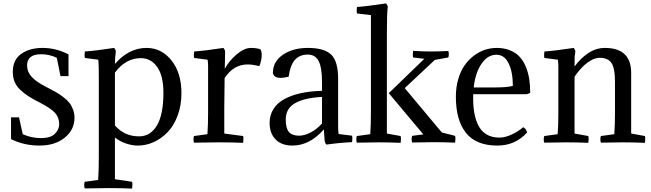

<svg xmlns="http://www.w3.org/2000/svg" viewBox="-20 -836 3827 1129"><path d="M222.2 -23.9Q276.4 -23.9 302.2 -48.8Q328.1 -73.7 328.1 -106.9Q328.1 -145.5 303 -172.9Q277.8 -200.2 211.9 -233.9Q172.4 -253.9 146.2 -270.8Q120.1 -287.6 97.9 -309.1Q75.7 -330.6 65.4 -356.2Q55.2 -381.8 55.2 -413.1Q55.2 -483.9 104.5 -519Q153.8 -554.2 231 -554.2Q309.6 -554.2 382.8 -516.1V-388.2H335.9L314 -496.1Q270.5 -517.1 221.2 -517.1Q139.2 -517.1 139.2 -450.2Q139.2 -414.1 166.3 -384Q193.4 -354 252.9 -324.2Q284.7 -308.1 305.9 -296.1Q327.1 -284.2 350.3 -266.8Q373.5 -249.5 387 -232.7Q400.4 -215.8 409.2 -192.6Q418 -169.4 418 -143.1Q418 -72.8 360.6 -26.4Q303.2 20 211.9 20Q121.1 20 44.9 -18.1V-146H91.8L113.8 -46.9Q164.1 -23.9 222.2 -23.9Z M797.9 -34.2Q864.3 -34.2 902.6 -98.1Q940.9 -162.1 940.9 -291Q940.9 -390.1 904.3 -442.1Q867.7 -494.1 808.1 -494.1Q719.2 -494.1 655.8 -409.2V-98.1Q711.9 -34.2 797.9 -34.2ZM561 -391.1Q561 -458 558.1 -484.9L479 -495.1Q475.6 -511.2 479 -533.2Q542.5 -537.6 650.9 -554.2Q659.7 -545.4 661.1 -534.2Q655.8 -496.1 655.8 -460Q737.8 -554.2 841.8 -554.2Q929.2 -554.2 988 -481.2Q1046.9 -408.2 1046.9 -288.1Q1046.9 -217.8 1025.4 -158.7Q1003.9 -99.6 967.8 -61Q931.6 -22.5 885.7 -1.2Q839.8 20 790 20Q757.3 20 721.2 7.8Q685.1 -4.4 655.8 -26.9V217.8L756.8 232.9Q760.3 249 756.8 272.9Q693.8 270 618.2 270Q562 270 478 272Q472.2 252.4 478 232.9L557.1 222.2Q561 167.5 561 95.2Z M1303.7 -534.2 1301.8 -431.2Q1326.2 -477.5 1371.1 -515.9Q1416 -554.2 1456.1 -554.2Q1484.4 -554.2 1510.7 -546.9Q1519 -533.7 1519 -513.2Q1519 -481.4 1504.9 -446.8Q1467.8 -457 1436 -457Q1353.5 -457 1300.8 -377L1298.8 -202.1V-50.8L1409.7 -36.1Q1413.1 -20 1409.7 3.9Q1346.7 1 1265.6 1Q1204.6 1 1120.6 2.9Q1114.7 -16.6 1120.6 -36.1L1199.7 -46.9Q1203.6 -101.6 1203.6 -173.8V-448.2Q1203.6 -467.8 1200.7 -484.9L1121.6 -495.1Q1118.2 -510.3 1121.6 -533.2Q1184.6 -537.6 1293.9 -554.2Q1302.2 -544.4 1303.7 -534.2Z M1660.2 -132.8Q1660.2 -81.5 1679 -59.8Q1697.8 -38.1 1739.3 -38.1Q1769.5 -38.1 1806.2 -56.9Q1842.8 -75.7 1873.5 -109.9V-266.1Q1770.5 -260.7 1715.3 -229.5Q1660.2 -198.2 1660.2 -132.8ZM1873.5 -301.8V-353Q1873.5 -437.5 1854 -476.3Q1834.5 -515.1 1789.6 -515.1Q1743.7 -515.1 1715.6 -485.6Q1687.5 -456.1 1677.2 -384.8Q1645.5 -377.9 1630.4 -377.9Q1591.8 -377.9 1584.5 -405.8Q1584.5 -474.1 1643.6 -514.2Q1702.6 -554.2 1790.5 -554.2Q1887.2 -554.2 1927.7 -514.6Q1968.3 -475.1 1968.3 -373V-90.8Q1968.3 -66.4 1971.2 -47.9L2050.3 -38.1Q2053.7 -22.9 2050.3 0Q1983.4 2.4 1899.4 14.2Q1891.6 6.3 1889.2 -5.9L1884.3 -75.2Q1801.3 20 1699.2 20Q1636.2 20 1600.8 -15.9Q1565.4 -51.8 1565.4 -112.8Q1565.4 -159.7 1588.4 -195.6Q1611.3 -231.4 1653.1 -253.9Q1694.8 -276.4 1750 -288.3Q1805.2 -300.3 1873.5 -301.8Z M2266.1 -288.1 2475.1 -490.2 2409.2 -498Q2405.8 -514.2 2409.2 -537.1Q2463.9 -533.2 2512.2 -533.2Q2551.8 -533.2 2616.2 -536.1Q2622.1 -517.6 2616.2 -498L2537.1 -483.9L2359.9 -317.9L2578.1 -57.1L2656.2 -37.1Q2659.7 -21 2656.2 2.9Q2593.3 0 2530.3 0Q2487.3 0 2403.3 2Q2397.5 -17.6 2403.3 -37.1L2469.2 -45.9ZM2254.9 -633.8V-50.8L2335.9 -36.1Q2339.4 -20 2335.9 3.9Q2272.9 1 2208 1Q2162.1 1 2078.1 2.9Q2072.3 -16.6 2078.1 -36.1L2157.2 -46.9Q2161.1 -101.6 2161.1 -173.8V-747.1L2079.1 -756.8Q2075.7 -772 2079.1 -794.9Q2139.6 -799.3 2250 -815.9Q2258.8 -805.7 2260.3 -795.9Q2254.9 -767.6 2254.9 -633.8Z M3076.7 -282.2H2762.7Q2760.7 -226.1 2767.6 -181.2Q2774.4 -136.2 2791.5 -100.8Q2808.6 -65.4 2840.1 -46.1Q2871.6 -26.9 2915.5 -26.9Q2949.7 -26.9 2987.8 -44.4Q3025.9 -62 3056.6 -87.9Q3066.4 -82 3070.8 -76.2Q3075.2 -70.3 3079.6 -57.1Q3009.8 20 2904.8 20Q2779.8 20 2720.2 -54.4Q2660.6 -128.9 2660.6 -267.1Q2660.6 -323.2 2674.6 -370.8Q2688.5 -418.5 2711.9 -451.7Q2735.4 -484.9 2766.1 -508.3Q2796.9 -531.7 2831.1 -543Q2865.2 -554.2 2900.9 -554.2Q2944.8 -554.2 2979.2 -540Q3013.7 -525.9 3035.6 -502Q3057.6 -478 3071.8 -443.8Q3085.9 -409.7 3091.8 -372.3Q3097.7 -335 3097.7 -291Q3087.9 -283.7 3076.7 -282.2ZM2898.9 -514.2Q2847.2 -514.2 2810.8 -460.2Q2774.4 -406.2 2765.6 -321.8H2889.6Q2963.4 -321.8 2995.6 -331.1Q2995.6 -413.1 2970.7 -463.6Q2945.8 -514.2 2898.9 -514.2Z M3596.2 -356.9Q3596.2 -434.6 3575.7 -465.3Q3555.2 -496.1 3507.3 -496.1Q3471.7 -496.1 3432.9 -466.8Q3394 -437.5 3358.4 -384.8V-50.8L3439.5 -36.1Q3442.9 -20 3439.5 3.9Q3376.5 1 3310.5 1Q3264.2 1 3180.2 2.9Q3174.3 -16.6 3180.2 -36.1L3259.3 -46.9Q3263.2 -101.6 3263.2 -173.8V-448.2Q3263.2 -467.8 3260.3 -484.9L3181.2 -495.1Q3177.7 -510.3 3181.2 -533.2Q3244.1 -537.6 3353.5 -554.2Q3361.8 -544.4 3363.3 -534.2Q3359.9 -515.1 3359.1 -502.4Q3358.4 -489.7 3358.4 -444.8Q3394.5 -494.6 3440.2 -524.4Q3485.8 -554.2 3536.6 -554.2Q3691.4 -554.2 3691.4 -407.2V-50.8L3772.5 -36.1Q3775.9 -20 3772.5 3.9Q3709.5 1 3643.6 1Q3597.2 1 3513.2 2.9Q3507.3 -16.6 3513.2 -36.1L3592.3 -46.9Q3596.2 -101.6 3596.2 -173.8Z"/></svg>

Font: Adamina
Style: Regular
Weight: 400
Designer: Cyreal (www.cyreal.org)
Foundry: Cyreal (www.cyreal.org)
Version: Version 1.010